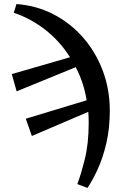

<svg xmlns="http://www.w3.org/2000/svg" viewBox="-20 -745 630 946"><path d="M361 162Q378 118 397.5 40.5Q417 -37 417 -140Q417 -154 416.5 -167.5Q416 -181 415 -194L137 -75L107 -160L407 -251Q392 -341 353 -414L62 -295L38 -380L325 -463Q275 -542 203.5 -598Q132 -654 48 -682L61 -725Q159 -718 242.5 -675Q326 -632 388.5 -561Q451 -490 486 -397.5Q521 -305 521 -200Q521 -112 504 -39.5Q487 33 461.5 88.5Q436 144 411 181Z"/></svg>

Font: Source Serif 4 SmText Semibold
Style: Regular
Weight: 600
Designer: Frank Grießhammer
Foundry: Adobe
Version: Version 4.005;hotconv 1.1.0;makeotfexe 2.6.0